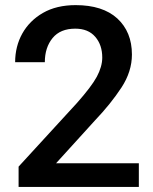

<svg xmlns="http://www.w3.org/2000/svg" viewBox="-20 -741 608 761"><path d="M202.1 -93.8 356 -263.2C398.4 -307.6 433.6 -351.6 461.4 -394C489.3 -436.5 502.9 -480.5 502.9 -524.9C502.9 -585 483.4 -632.3 444.8 -668C406.2 -703.1 351.1 -720.7 279.8 -720.7C229.5 -720.7 186 -710.4 150.4 -689.9C78.6 -648.9 40 -577.1 40 -494.6H157.7C157.7 -533.2 168 -565.4 188.5 -590.3C209 -615.2 238.8 -627.4 278.3 -627.4C312.5 -627.4 338.9 -616.7 357.4 -595.2C376 -573.7 385.3 -546.4 385.3 -512.7C385.3 -488.8 377.9 -463.4 363.8 -437C349.6 -410.6 323.2 -376 285.2 -333L53.7 -80.6V0H530.3V-93.8Z"/></svg>

Font: Vazirmatn Medium
Style: Regular
Weight: 500
Designer: Saber Rastikerdar
Foundry: Saber Rastikerdar
Version: Version 33.003